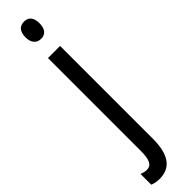

<svg xmlns="http://www.w3.org/2000/svg" viewBox="-355 -703 907 907"><g transform="rotate(-45 99.0 -249.5)"><path d="M59 -681C59 -645 77 -624 107 -624C137 -624 153 -645 153 -681C153 -718 138 -739 107 -739C76 -739 59 -719 59 -681ZM36 240C108 239 146 190 146 82V-537H65V83C65 141 53 167 22 167C11 167 -1 164 -13 159V231C1 237 17 240 36 240Z"/></g></svg>

Font: Noto Sans UI Condensed
Style: Regular
Weight: 400
Width: 3
Designer: Monotype Design Team
Foundry: Monotype Imaging Inc.
Version: Version 1.901